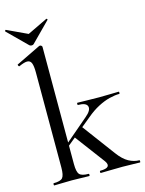

<svg xmlns="http://www.w3.org/2000/svg" viewBox="-142 -928 759 1003"><g transform="rotate(-15 237.5 -426.0)"><path d="M24 0Q22 0 22 -6Q22 -12 24 -12Q61 -12 72.5 -25.5Q84 -39 84 -81V-595Q84 -630 77.5 -646Q71 -662 54 -662Q39 -662 10 -649Q7 -647 4 -653Q1 -659 4 -660L136 -724Q139 -725 141 -725Q144 -725 148 -722Q152 -719 152 -715V-81Q152 -39 164 -25.5Q176 -12 213 -12Q216 -12 216 -6Q216 0 213 0Q194 0 170 -1Q146 -2 119 -2Q92 -2 67.5 -1Q43 0 24 0ZM276 0Q273 0 273 -6Q273 -12 276 -12Q309 -12 318 -22.5Q327 -33 313 -53L188 -220L241 -260L374 -81Q402 -43 430.5 -27.5Q459 -12 488 -12Q490 -12 490 -6Q490 0 488 0Q469 0 445 -1Q421 -2 393 -2Q355 -2 327 -1Q299 0 276 0ZM129 -162 124 -174 274 -302Q309 -331 303 -352.5Q297 -374 252 -374Q250 -374 250 -380Q250 -386 252 -386Q277 -386 302 -385Q327 -384 370 -384Q409 -384 432 -385Q455 -386 476 -386Q478 -386 478 -380Q478 -374 476 -374Q452 -374 422 -366.5Q392 -359 359.5 -342Q327 -325 295 -298ZM88 -741 -15 -843Q-17 -846 -13.5 -849Q-10 -852 -9 -850L100 -799L208 -851Q210 -853 213 -849.5Q216 -846 213 -844L111 -741Q107 -737 100 -737Q93 -737 88 -741Z"/></g></svg>

Font: Cormorant Light Medium
Style: Regular
Weight: 500
Version: Version 4.000